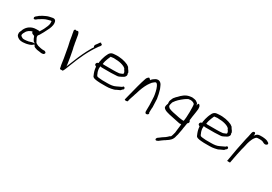

<svg xmlns="http://www.w3.org/2000/svg" viewBox="27 -1379 3497 2466"><g transform="rotate(30 1775.5 -146.0)"><path d="M65 -97C65 -78 67 -63 76 -52C93 -31 125 -13 168 -16C175 -16 182 -17 189 -18H190C207 -18 225 -23 241 -27C270 -34 296 -46 312 -66L316 -62V-61H320C321 -43 343 -32 361 -29H362V-28C373 -22 398 -21 416 -18C430 -14 452 -12 467 -16H468C476 -16 488 -26 490 -38C491 -41 490 -43 489 -46C482 -54 472 -64 456 -61H448C446 -60 442 -60 438 -61L420 -63L403 -66C392 -68 376 -72 366 -75H365C350 -80 338 -89 327 -95C322 -101 319 -108 315 -116C313 -118 310 -123 310 -126C303 -142 289 -155 291 -182L292 -185C296 -193 301 -200 309 -209C331 -243 348 -279 367 -317L380 -343C388 -363 394 -380 398 -403C400 -412 398 -420 399 -432C397 -461 385 -484 349 -480C315 -473 289 -470 261 -457C230 -445 209 -431 180 -413C170 -401 158 -396 146 -385V-384C139 -378 130 -366 136 -359V-358C136 -337 167 -347 175 -357C187 -369 195 -373 213 -383C226 -392 240 -401 256 -408C281 -422 312 -427 341 -436H346C348 -436 352 -434 355 -433V-419V-404V-396C350 -368 340 -345 329 -323C320 -299 303 -274 290 -252L289 -245C284 -246 278 -248 273 -248H239C165 -248 110 -208 84 -149C82 -146 82 -141 80 -136V-135C73 -121 68 -113 65 -97ZM109 -96 110 -101C112 -111 118 -125 125 -134C141 -170 173 -188 208 -199C210 -194 212 -189 213 -184C216 -174 233 -167 253 -160L254 -159H255C255 -159 257 -157 258 -153C264 -133 274 -112 285 -97C289 -95 295 -91 298 -88L311 -79H293C268 -79 238 -60 205 -59L201 -58L186 -57L179 -56H170C167 -55 162 -55 157 -56C153 -56 147 -57 143 -59C142 -59 139 -60 137 -62C133 -63 127 -67 122 -71C116 -74 107 -82 109 -96ZM185 -57H186ZM349 -480Z M672 -494C650 -475 667 -461 667 -435C668 -430 670 -422 671 -415L673 -405C679 -357 690 -305 701 -260C711 -205 721 -152 730 -98C737 -59 739 -18 749 18C751 29 751 38 757 44C769 44 783 43 790 44V45C792 43 796 41 797 44C816 15 827 -25 844 -64C897 -204 959 -337 1037 -446V-448C1038 -449 1041 -451 1044 -454V-456C1053 -465 1061 -473 1065 -486C1067 -495 1062 -503 1055 -503H1050C1051 -508 1049 -513 1043 -513C1039 -513 1034 -511 1030 -506C1022 -492 1012 -481 1004 -468H1003C992 -455 977 -432 995 -417H994C972 -388 958 -355 938 -321C899 -246 862 -159 830 -75V-74C826 -66 822 -57 818 -47L811 -26L806 -67C797 -133 785 -196 772 -261C767 -280 762 -297 760 -318C752 -347 751 -380 744 -407C743 -416 742 -424 740 -431L737 -449C734 -464 723 -511 697 -489ZM696 -410V-411ZM938 -321Z M1117 -246C1114 -229 1126 -223 1140 -216L1141 -214C1144 -168 1156 -133 1172 -98V-97C1180 -72 1214 -66 1250 -63C1278 -61 1309 -58 1339 -60H1378C1406 -60 1426 -62 1451 -67C1480 -72 1499 -77 1521 -91H1522L1566 -111C1572 -117 1575 -124 1581 -129C1587 -131 1596 -139 1597 -146C1599 -160 1595 -165 1587 -168V-169H1586C1577 -176 1569 -168 1562 -159V-157H1560C1538 -147 1515 -135 1492 -125C1459 -108 1419 -104 1376 -104H1337C1309 -102 1286 -105 1262 -107C1246 -108 1228 -109 1216 -117C1210 -124 1205 -136 1202 -146C1198 -158 1192 -164 1190 -179C1188 -194 1182 -209 1186 -231V-246C1191 -245 1195 -243 1202 -243H1203C1208 -242 1211 -242 1214 -242H1348C1376 -243 1403 -244 1430 -246C1453 -246 1469 -256 1490 -266C1509 -277 1527 -283 1536 -301C1548 -319 1542 -330 1537 -344V-346C1538 -348 1538 -349 1539 -353C1537 -359 1535 -362 1534 -363C1530 -372 1526 -380 1518 -388C1515 -393 1511 -400 1506 -406V-407C1504 -411 1501 -415 1498 -419C1490 -424 1479 -433 1471 -438C1423 -461 1351 -478 1274 -471C1256 -470 1239 -469 1224 -461C1210 -454 1196 -438 1189 -421V-420C1174 -393 1166 -367 1156 -332L1151 -305C1149 -298 1147 -292 1147 -285V-284C1147 -282 1148 -280 1147 -276L1146 -272L1128 -265C1124 -261 1118 -253 1117 -246ZM1199 -287V-292C1200 -305 1203 -318 1206 -330V-331C1216 -360 1226 -391 1240 -419H1242C1255 -421 1269 -422 1284 -424H1285C1301 -424 1316 -423 1333 -421H1341C1377 -418 1414 -409 1439 -396H1440C1450 -389 1467 -381 1472 -367L1473 -366L1472 -365C1473 -360 1477 -356 1478 -355H1479L1485 -346V-345L1486 -344C1488 -337 1495 -330 1492 -314V-311C1482 -305 1470 -300 1458 -296C1454 -294 1445 -290 1438 -290C1411 -287 1382 -286 1355 -286H1216C1215 -286 1214 -286 1209 -287ZM1492 -124V-125Z M1672 -32C1676 -29 1684 -26 1693 -27H1694C1699 -26 1713 -30 1716 -33C1724 -81 1743 -117 1754 -161L1755 -162L1761 -180C1778 -239 1800 -296 1827 -341C1837 -360 1852 -375 1863 -391V-392L1889 -414C1894 -417 1898 -421 1905 -424H1906C1909 -424 1912 -423 1914 -423H1916C1918 -420 1922 -418 1925 -416H1926C1953 -383 1964 -331 1973 -283L1977 -255C1978 -237 1979 -218 1980 -200C1984 -155 1983 -108 1982 -59V-41C1982 -26 1987 -12 2001 -10C2017 -10 2031 -19 2033 -33C2034 -37 2034 -38 2032 -39H2028C2027 -60 2028 -86 2029 -108V-109L2031 -126C2031 -168 2026 -204 2026 -248C2024 -258 2022 -268 2020 -279L2014 -312C2008 -334 2003 -353 1997 -376C1981 -411 1973 -449 1937 -463C1910 -474 1883 -461 1865 -446H1864C1861 -444 1858 -442 1854 -439L1844 -430C1843 -429 1836 -423 1834 -420L1833 -412C1828 -416 1819 -420 1816 -424C1815 -429 1811 -434 1800 -433C1788 -426 1774 -411 1769 -395C1740 -310 1718 -219 1694 -125L1683 -82C1680 -69 1675 -55 1673 -42ZM2014 -312Z M2181 -314C2175 -299 2178 -277 2179 -267V-265C2175 -255 2171 -244 2169 -234C2167 -221 2166 -210 2169 -202C2179 -186 2198 -174 2223 -166L2266 -154C2323 -143 2376 -130 2433 -119C2437 -120 2444 -120 2447 -121H2449L2450 -120H2459L2458 -115C2454 -84 2459 -98 2453 -65L2450 -41C2448 -23 2446 -4 2444 13C2443 17 2442 18 2442 18C2441 25 2439 29 2437 37C2435 50 2429 60 2426 70C2424 80 2413 83 2407 86C2396 97 2383 110 2368 121C2343 137 2315 155 2293 174H2292L2281 182C2269 193 2263 210 2274 218C2283 225 2298 217 2310 211C2330 194 2353 179 2375 163H2376C2386 158 2392 153 2399 147H2400C2436 125 2470 96 2479 44V43C2481 36 2484 30 2485 23V21C2486 19 2487 17 2488 14L2490 1C2492 -13 2500 -52 2503 -67C2506 -82 2503 -76 2506 -92L2510 -113C2515 -142 2515 -139 2519 -168V-170C2526 -176 2531 -177 2536 -193V-194C2538 -199 2537 -204 2535 -206H2534L2526 -223L2527 -225L2535 -288L2537 -298C2543 -332 2547 -366 2551 -399C2552 -418 2548 -440 2540 -449H2539C2531 -460 2527 -464 2514 -457L2508 -427L2503 -446C2502 -450 2500 -454 2498 -459C2494 -462 2488 -466 2483 -468L2482 -469L2480 -472C2476 -474 2473 -476 2469 -479C2458 -483 2446 -487 2433 -488H2432C2423 -490 2416 -491 2409 -491C2404 -490 2398 -489 2390 -489C2384 -488 2377 -487 2371 -486C2317 -477 2273 -438 2240 -401C2232 -394 2223 -386 2216 -377V-376C2200 -362 2190 -340 2181 -314ZM2208 -268 2210 -275 2212 -284C2213 -290 2215 -294 2216 -298C2217 -304 2219 -308 2222 -313H2223C2236 -332 2251 -351 2268 -367C2287 -385 2308 -402 2329 -418C2343 -430 2359 -437 2374 -446L2375 -447H2377C2377 -447 2378 -448 2381 -448C2384 -448 2385 -449 2391 -449C2395 -450 2402 -450 2406 -451H2407C2432 -451 2456 -441 2467 -428C2473 -416 2471 -401 2473 -387V-384C2476 -333 2474 -292 2471 -233V-232C2469 -223 2469 -214 2468 -204C2467 -196 2466 -188 2465 -181V-180L2461 -174H2458C2454 -174 2450 -175 2448 -175H2442C2437 -175 2432 -176 2426 -177C2411 -179 2395 -180 2380 -184L2352 -190C2311 -198 2268 -205 2235 -220L2224 -226L2216 -236C2207 -243 2205 -253 2208 -268ZM2327 -413H2328ZM2451 -45Z M2652 -246C2649 -229 2661 -223 2675 -216L2676 -214C2679 -168 2691 -133 2707 -98V-97C2715 -72 2749 -66 2785 -63C2813 -61 2844 -58 2874 -60H2913C2941 -60 2961 -62 2986 -67C3015 -72 3034 -77 3056 -91H3057L3101 -111C3107 -117 3110 -124 3116 -129C3122 -131 3131 -139 3132 -146C3134 -160 3130 -165 3122 -168V-169H3121C3112 -176 3104 -168 3097 -159V-157H3095C3073 -147 3050 -135 3027 -125C2994 -108 2954 -104 2911 -104H2872C2844 -102 2821 -105 2797 -107C2781 -108 2763 -109 2751 -117C2745 -124 2740 -136 2737 -146C2733 -158 2727 -164 2725 -179C2723 -194 2717 -209 2721 -231V-246C2726 -245 2730 -243 2737 -243H2738C2743 -242 2746 -242 2749 -242H2883C2911 -243 2938 -244 2965 -246C2988 -246 3004 -256 3025 -266C3044 -277 3062 -283 3071 -301C3083 -319 3077 -330 3072 -344V-346C3073 -348 3073 -349 3074 -353C3072 -359 3070 -362 3069 -363C3065 -372 3061 -380 3053 -388C3050 -393 3046 -400 3041 -406V-407C3039 -411 3036 -415 3033 -419C3025 -424 3014 -433 3006 -438C2958 -461 2886 -478 2809 -471C2791 -470 2774 -469 2759 -461C2745 -454 2731 -438 2724 -421V-420C2709 -393 2701 -367 2691 -332L2686 -305C2684 -298 2682 -292 2682 -285V-284C2682 -282 2683 -280 2682 -276L2681 -272L2663 -265C2659 -261 2653 -253 2652 -246ZM2734 -287V-292C2735 -305 2738 -318 2741 -330V-331C2751 -360 2761 -391 2775 -419H2777C2790 -421 2804 -422 2819 -424H2820C2836 -424 2851 -423 2868 -421H2876C2912 -418 2949 -409 2974 -396H2975C2985 -389 3002 -381 3007 -367L3008 -366L3007 -365C3008 -360 3012 -356 3013 -355H3014L3020 -346V-345L3021 -344C3023 -337 3030 -330 3027 -314V-311C3017 -305 3005 -300 2993 -296C2989 -294 2980 -290 2973 -290C2946 -287 2917 -286 2890 -286H2751C2750 -286 2749 -286 2744 -287ZM3027 -124V-125Z M3204 -9C3207 -9 3214 -8 3223 -8H3247L3261 -83C3268 -125 3278 -167 3287 -208C3291 -225 3293 -240 3299 -256C3301 -267 3305 -280 3308 -294C3312 -316 3319 -344 3326 -363C3333 -387 3344 -403 3352 -422L3353 -423H3354C3361 -433 3373 -453 3389 -457H3390C3393 -457 3397 -458 3402 -458C3405 -458 3410 -459 3416 -459H3431C3437 -458 3441 -458 3447 -458C3451 -458 3454 -457 3455 -457H3456C3459 -456 3462 -456 3467 -455H3468C3471 -452 3478 -451 3484 -448L3492 -443C3500 -439 3510 -436 3519 -436C3528 -436 3531 -438 3535 -441H3537C3552 -445 3555 -468 3544 -474L3534 -480C3515 -495 3489 -499 3455 -502C3450 -502 3446 -502 3438 -503C3431 -503 3422 -503 3416 -502H3415C3413 -502 3413 -502 3411 -503C3407 -502 3399 -502 3395 -501C3372 -498 3362 -488 3348 -472L3337 -459L3340 -475C3343 -492 3337 -505 3323 -505C3310 -505 3299 -492 3296 -476L3293 -461C3292 -454 3291 -448 3288 -438L3287 -431C3286 -424 3284 -418 3283 -413C3280 -400 3276 -387 3273 -373C3271 -364 3269 -354 3267 -344C3259 -299 3247 -250 3238 -203ZM3325 -358Z"/></g></svg>

Font: Scribbler
Style: LtIta
Weight: 300
Designer: Mew Too
Foundry: Cannot Into Space Fonts
Version: Version 1.001